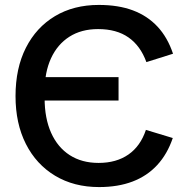

<svg xmlns="http://www.w3.org/2000/svg" viewBox="-20 -742 758 779"><path d="M382 17Q280 17 203.5 -29Q127 -75 85 -158Q43 -241 43 -352Q43 -465 85 -548Q127 -631 203 -676.5Q279 -722 381 -722Q460 -722 519 -700Q578 -678 619 -634Q660 -590 682 -524L574 -490Q550 -556 501.5 -590Q453 -624 378 -624Q310 -624 261.5 -593Q213 -562 187 -505.5Q161 -449 161 -371V-344Q161 -262 187.5 -203Q214 -144 263 -112.5Q312 -81 380 -81Q452 -81 501 -115Q550 -149 572 -215L681 -182Q659 -117 618 -72.5Q577 -28 518 -5.5Q459 17 382 17ZM114 -334V-429H461V-334Z"/></svg>

Font: TikTok Sans 24pt Medium
Style: Regular
Weight: 500
Version: Version 4.000